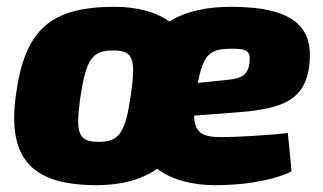

<svg xmlns="http://www.w3.org/2000/svg" viewBox="-20 -531 947 563"><path d="M657 -511C591 -511 528 -500 477 -468C434 -498 377 -511 316 -511C128 -511 53 -444 27 -255C-1 -60 79 12 264 12C331 12 392 -2 441 -36C483 -4 542 12 612 12C684 12 770 2 835 -28L824 -141C765 -134 672 -129 630 -129C576 -129 551 -139 549 -192L681 -202C809 -212 872 -239 886 -332C902 -446 850 -511 657 -511ZM712 -350C708 -307 684 -300 639 -296L560 -288C576 -369 594 -387 653 -388C702 -389 715 -383 712 -350ZM270 -115C210 -115 201 -139 215 -241C232 -358 250 -383 312 -383C366 -383 377 -363 367 -277L364 -255C348 -142 330 -115 270 -115Z"/></svg>

Font: Exo 2 Extra Bold
Style: Italic
Weight: 800
Italic angle: -8°
Designer: Natanael Gama
Version: Version 1.001;PS 001.001;hotconv 1.0.88;makeotf.lib2.5.64775